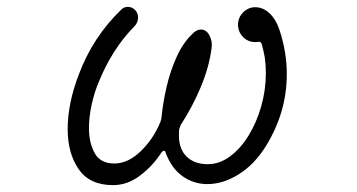

<svg xmlns="http://www.w3.org/2000/svg" viewBox="-20 -527 1040 559"><path d="M309 12Q241 12 209 -34.5Q177 -81 177 -151Q177 -225 209 -309Q250 -419 333 -499Q341 -507 352 -507Q366 -507 375 -496Q382 -488 382 -476Q382 -461 371 -450Q306 -384 267 -287Q255 -259 247 -223Q239 -187 239 -153Q239 -112 255.5 -81.5Q272 -51 313 -51Q353 -51 390 -87Q427 -123 447 -172Q448 -175 448.5 -177Q449 -179 450 -183Q454 -226 465 -274Q476 -322 495.5 -364Q515 -406 544 -432Q554 -441 565 -441Q581 -441 590 -423.5Q599 -406 596 -387Q589 -332 564.5 -273.5Q540 -215 506 -163Q504 -158 502 -152Q501 -147 501 -142Q501 -137 501 -132Q501 -93 523.5 -71Q546 -49 585 -49Q619 -49 649.5 -71.5Q680 -94 703.5 -132Q727 -170 740.5 -217.5Q754 -265 754 -314Q754 -337 751 -359Q748 -377 742 -399Q739 -407 731 -405Q706 -402 689.5 -417.5Q673 -433 673 -455Q673 -476 688 -491Q703 -506 723 -506Q746 -506 765 -488Q784 -470 794 -439Q815 -375 815 -311Q815 -201 755 -103Q721 -48 675 -19.5Q629 9 584 9Q544 9 511.5 -14Q479 -37 462 -83Q461 -88 457 -88Q454 -88 450 -83Q425 -44 388 -16Q351 12 309 12Z"/></svg>

Font: Kiwi Maru Light
Style: Regular
Weight: 300
Designer: Hiroki-Chan
Version: Version 1.100